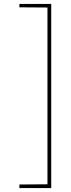

<svg xmlns="http://www.w3.org/2000/svg" viewBox="-20 -837 359 971"><path d="M239 114V-817H78V-800L220 -799V95L78 96V114Z"/></svg>

Font: Advent Pro
Style: Thin
Weight: 100
Designer: Andreas Kalpakidis
Foundry: Andreas Kalpakidis
Version: Version 2.002 2007